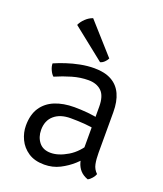

<svg xmlns="http://www.w3.org/2000/svg" viewBox="-136 -812 776 913"><g transform="rotate(20 252.0 -355.0)"><path d="M51 -133Q51 -188.5 74.5 -224Q98 -259.5 140.2 -276.8Q182.5 -294 238.5 -294Q269.5 -294 305.5 -290.8Q341.5 -287.5 373.5 -279.5V-226.5Q344 -233.5 308.5 -236Q273 -238.5 239.5 -238.5Q187 -238.5 156.5 -212.2Q126 -186 126 -138.5Q126 -102 146.2 -76.5Q166.5 -51 205.5 -51Q245 -51 291 -78.5Q337 -106 368.5 -162L381 -94.5Q364 -74 336.8 -49.2Q309.5 -24.5 274 -6.2Q238.5 12 195.5 12Q146.5 12 114.5 -9.5Q82.5 -31 66.8 -64.2Q51 -97.5 51 -133ZM448 -31.5Q444.5 -21 435 -9.8Q425.5 1.5 414.5 7Q389.5 -2 375.2 -18Q361 -34 354.8 -55.8Q348.5 -77.5 348 -103.5V-335.5Q348 -391 323.5 -414.2Q299 -437.5 257.5 -437.5Q217 -437.5 175.8 -425.5Q134.5 -413.5 94.5 -396Q84.5 -404.5 76.8 -421.5Q69 -438.5 69 -454Q94 -465 126.2 -475.8Q158.5 -486.5 194.2 -493.5Q230 -500.5 265 -500.5Q317 -500.5 351.5 -481.5Q386 -462.5 403 -425.5Q420 -388.5 420 -334.5V-128.5Q420 -97 424.8 -73Q429.5 -49 448 -31.5ZM177 -722Q157.5 -715.5 140.8 -699.5Q124 -683.5 116.5 -666L279.5 -536.5Q290.5 -539.5 300 -548.5Q309.5 -557.5 314.5 -568Z"/></g></svg>

Font: Signika
Style: Regular
Weight: 300
Designer: Anna Giedry
Foundry: Anna Giedry
Version: Version 2.000